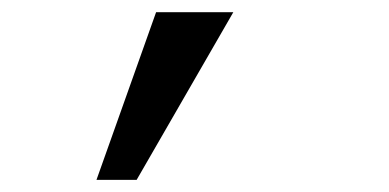

<svg xmlns="http://www.w3.org/2000/svg" viewBox="-20 -155 640 316"><path d="M138.8 141H204.9L364 -134.9H236.9Z"/></svg>

Font: Margiela Mono Italic Italic
Style: Regular
Weight: 400
Designer: Mike Abbink, Paul van der Laan, Pieter van Rosmalen
Foundry: Bold Monday
Version: Version 2.003 2021